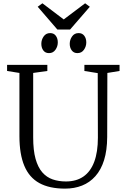

<svg xmlns="http://www.w3.org/2000/svg" viewBox="-20 -1137 762 1166"><path d="M375 8.5Q280 8.5 218.8 -25.2Q157.5 -59 127.8 -129.8Q98 -200.5 98 -311V-694L23 -706V-743H267.5V-706L181.5 -694V-303Q181.5 -224 196 -172.2Q210.5 -120.5 237 -90.2Q263.5 -60 300 -47.5Q336.5 -35 380.5 -35Q443.5 -35 486.8 -65Q530 -95 552.2 -154.2Q574.5 -213.5 574.5 -301L573.5 -693L492.5 -706V-743H706V-706L632 -694L631 -305Q630.5 -223.5 612 -164.5Q593.5 -105.5 559.2 -67Q525 -28.5 478.2 -10Q431.5 8.5 375 8.5ZM277 -814.5Q255 -814.5 243 -830.8Q231 -847 231 -871Q231 -895.5 245.2 -915.8Q259.5 -936 284 -936H285Q307 -936 319 -919.8Q331 -903.5 331 -879.5Q331 -855 316.8 -834.8Q302.5 -814.5 278 -814.5ZM449.5 -814.5Q428 -814.5 415.8 -830.8Q403.5 -847 403.5 -871Q403.5 -895.5 417.8 -915.8Q432 -936 457 -936H458Q479.5 -936 491.8 -919.8Q504 -903.5 504 -879.5Q504 -855 489.8 -834.8Q475.5 -814.5 450.5 -814.5ZM328.5 -957.5 209 -1096 237.5 -1117 367 -1019 497 -1117 525.5 -1096 405.5 -957.5Z"/></svg>

Font: Merriweather 48pt Light
Style: Regular
Weight: 300
Version: Version 2.100